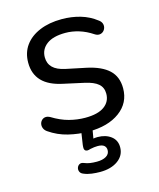

<svg xmlns="http://www.w3.org/2000/svg" viewBox="-105 -570 691 837"><g transform="rotate(-15 240.5 -151.5)"><path d="M240 9Q195 9 149.5 -2Q104 -13 65 -40Q55 -47 51 -56.5Q47 -66 48.5 -75.5Q50 -85 56.5 -92Q63 -99 72.5 -100.5Q82 -102 94 -96Q133 -72 169.5 -62.5Q206 -53 242 -53Q299 -53 328 -74Q357 -95 357 -131Q357 -159 338 -175.5Q319 -192 278 -201L187 -221Q124 -234 93.5 -266Q63 -298 63 -349Q63 -394 86.5 -426.5Q110 -459 153 -477Q196 -495 253 -495Q297 -495 336.5 -483.5Q376 -472 408 -447Q418 -440 421.5 -430.5Q425 -421 422.5 -411.5Q420 -402 413 -395.5Q406 -389 396 -388Q386 -387 375 -394Q345 -414 314 -423.5Q283 -433 253 -433Q197 -433 168 -411Q139 -389 139 -353Q139 -325 157 -307Q175 -289 213 -281L304 -262Q369 -248 401.5 -217.5Q434 -187 434 -135Q434 -69 381 -30Q328 9 240 9ZM243 192Q225 192 205.5 189.5Q186 187 170 180Q159 176 155 167Q151 158 154 149Q157 140 165 135.5Q173 131 185 136Q197 141 210.5 143Q224 145 241 145Q267 145 283 135.5Q299 126 299 108Q299 95 290 87.5Q281 80 261 80Q253 80 245.5 81Q238 82 228 84Q219 87 214 87Q209 87 204 84Q200 80 199.5 74.5Q199 69 200 59L212 -20H263L250 55L226 49Q238 46 249.5 44Q261 42 271 42Q307 42 331 60Q355 78 355 110Q355 147 324 169.5Q293 192 243 192Z"/></g></svg>

Font: Nunito ExtraLight
Style: Regular
Weight: 400
Version: Version 3.602